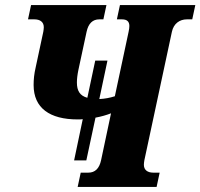

<svg xmlns="http://www.w3.org/2000/svg" viewBox="-20 -734 787 754"><path d="M285 0H595L607 -56H582C560 -56 545 -66 545 -87C545 -92 546 -99 547 -105L655 -609C662 -642 686 -658 714 -658H735L747 -714H451L439 -658H459C479 -658 488 -649 488 -632C488 -626 487 -618 485 -609L431 -356C412 -350 392 -346 370 -345L402 -496H354L323 -350C294 -358 282 -377 282 -410C282 -424 284 -441 288 -460L320 -609C327 -642 344 -658 370 -658H386L398 -714H102L90 -658H115C137 -658 152 -648 152 -627C152 -622 151 -615 150 -609L120 -469C114 -443 112 -422 112 -400C112 -310 175 -265 285 -265C292 -265 299 -265 305 -266L271 -104H319L355 -272C377 -276 398 -282 416 -289L377 -105C370 -72 353 -56 327 -56H297Z"/></svg>

Font: Noto Serif ExtraCondensed Black
Style: Italic
Weight: 900
Width: 2
Italic angle: -12°
Designer: Monotype Design Team
Foundry: Monotype Imaging Inc.
Version: Version 2.014